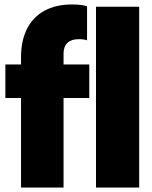

<svg xmlns="http://www.w3.org/2000/svg" viewBox="-20 -838 681 858"><path d="M264 -550H379V-400H264V0H74V-400H4V-550H74V-584Q74 -656 100.5 -708.8Q127 -761.5 178.2 -789.8Q229.5 -818 301 -818Q345 -818 369 -810V-658Q354 -663 332 -663Q299 -663 281.5 -646.5Q264 -630 264 -599ZM409 -808H602V0H409Z"/></svg>

Font: Encode Sans Condensed Black
Style: Regular
Weight: 900
Width: 3
Designer: Multiple Designers
Foundry: Impallari Type
Version: Version 2.000